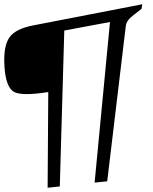

<svg xmlns="http://www.w3.org/2000/svg" viewBox="-125 -723 718 899"><path d="M538 -682 541 -703 30 -604C-26 -593 -64 -574 -82 -546C-101 -518 -108 -473 -104 -411C-100 -346 -85 -308 -60 -293C-35 -279 18 -279 101 -292L98 156L155 150L176 -580L390 -620L318 132L377 126L464 -601C466 -619 478 -636 501 -653Z"/></svg>

Font: Gamestation Warped
Style: Regular
Weight: 400
Designer: Jonas Hecksher
Foundry: Jonas Hecksher, Playtypeª, e-types AS
Version: Version 1.003